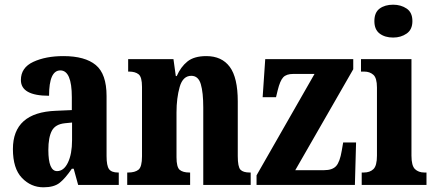

<svg xmlns="http://www.w3.org/2000/svg" viewBox="-20 -788 1853 818"><path d="M165 10Q210 10 234 -9Q258 -28 286 -69H294L313 0H486V-53H483Q455 -53 444.5 -67.5Q434 -82 434 -123V-379Q434 -473 388 -511Q342 -549 250 -549Q175 -549 122 -524.5Q69 -500 69 -447Q69 -380 189 -380Q189 -488 237 -488Q286 -488 286 -374V-319L218 -316Q35 -309 35 -153Q35 -70 73.5 -30Q112 10 165 10ZM223 -59Q186 -59 186 -149Q186 -203 201 -231Q216 -259 257 -263L287 -266V-191Q287 -132 269.5 -95.5Q252 -59 223 -59Z M522 0H790V-53H787Q759 -53 745.5 -64.5Q732 -76 732 -118V-309Q732 -370 745.5 -417.5Q759 -465 795 -465Q825 -465 835.5 -429.5Q846 -394 846 -330V0H1048V-53H1044Q1016 -53 1004.5 -65Q993 -77 993 -123V-356Q993 -457 959 -503Q925 -549 859 -549Q807 -549 778.5 -526Q750 -503 733 -464H729L719 -536H526V-483H530Q556 -483 570.5 -471.5Q585 -460 585 -418V-122Q585 -77 570 -65Q555 -53 526 -53H522Z M1073 0H1492L1497 -181H1442L1436 -146Q1428 -98 1412 -80.5Q1396 -63 1361 -63H1238L1485 -493V-536H1110L1099 -374H1156L1163 -403Q1173 -444 1186.5 -458.5Q1200 -473 1229 -473H1320L1073 -41Z M1655 -628Q1688 -628 1712.5 -645Q1737 -662 1737 -698Q1737 -735 1712.5 -751.5Q1688 -768 1655 -768Q1620 -768 1597.5 -751.5Q1575 -735 1575 -698Q1575 -662 1597.5 -645Q1620 -628 1655 -628ZM1521 0H1797V-53H1788Q1763 -53 1748 -67.5Q1733 -82 1733 -125V-536H1518V-483H1532Q1555 -483 1570.5 -469.5Q1586 -456 1586 -415V-125Q1586 -82 1571 -67.5Q1556 -53 1530 -53H1521Z"/></svg>

Font: Noto Serif ExtraCondensed Extra
Style: Regular
Weight: 800
Width: 3
Designer: Monotype Design Team
Foundry: Monotype Imaging Inc.
Version: Version 1.002